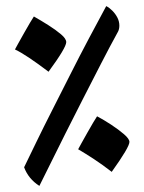

<svg xmlns="http://www.w3.org/2000/svg" viewBox="-20 -672 473 629"><path d="M109 -63Q73 -86 59 -124Q75 -157 98.5 -205.5Q122 -254 151 -311Q180 -368 210.5 -428.5Q241 -489 271.5 -546.5Q302 -604 328 -652Q338 -647 348 -637Q358 -627 364.5 -614.5Q371 -602 371 -588Q371 -583 370 -578Q369 -573 367 -569Q340 -520 310.5 -462.5Q281 -405 251 -346.5Q221 -288 194 -234Q167 -180 145 -135.5Q123 -91 109 -63ZM346 -109Q315 -133 287.5 -151Q260 -169 236 -183Q239 -189 247.5 -204Q256 -219 266 -237Q276 -255 285 -270Q294 -285 298 -291Q319 -280 343.5 -264Q368 -248 386 -232.5Q404 -217 404 -207Q404 -190 346 -109ZM139 -437Q102 -465 75 -483Q48 -501 29 -510Q32 -516 40.5 -531Q49 -546 59 -564Q69 -582 78 -597Q87 -612 91 -618Q114 -605 138.5 -589.5Q163 -574 180 -559.5Q197 -545 197 -534Q197 -516 139 -437Z"/></svg>

Font: Noto Sans NKo Unjoined Medium
Style: Regular
Weight: 500
Designer: Monotype Design Team
Foundry: Monotype Imaging Inc.
Version: Version 2.004